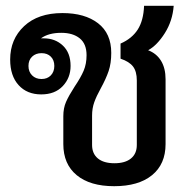

<svg xmlns="http://www.w3.org/2000/svg" viewBox="-20 -631 661 661"><path d="M550 -358V-135Q550 -66 503.5 -28Q457 10 373 10Q290 10 244 -28Q198 -66 198 -135V-231Q198 -259 207.5 -280.5Q217 -302 237 -333Q258 -364 268 -387.5Q278 -411 278 -441Q278 -480 254.5 -499Q231 -518 191 -518Q147 -518 121 -499H131Q170 -499 196.5 -474Q223 -449 223 -404Q223 -363 196 -334.5Q169 -306 122 -306Q73 -306 44 -338Q15 -370 15 -426Q15 -496 63 -541Q111 -586 195 -586Q272 -586 317.5 -551Q363 -516 363 -449Q363 -413 354 -386.5Q345 -360 327 -327Q312 -300 304.5 -279Q297 -258 297 -233V-132Q297 -102 317 -85.5Q337 -69 374 -69Q411 -69 431 -85.5Q451 -102 451 -132V-354Q451 -385 438 -402Q425 -419 395 -429V-481Q434 -498 454 -529Q474 -560 476 -611H578Q574 -559 547.5 -517Q521 -475 490 -458Q519 -447 534.5 -421.5Q550 -396 550 -358ZM123 -448Q103 -448 90.5 -436Q78 -424 78 -404Q78 -384 90.5 -371.5Q103 -359 123 -359Q143 -359 155 -371.5Q167 -384 167 -404Q167 -424 155 -436Q143 -448 123 -448Z"/></svg>

Font: Sarabun Medium
Style: Regular
Weight: 500
Designer: Suppakit Chalermlarp | Katatrad Co.,Ltd.
Foundry: Cadson Demak Co.,Ltd.
Version: Version 1.000; ttfautohint (v1.6)